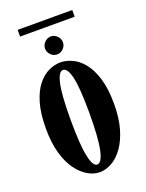

<svg xmlns="http://www.w3.org/2000/svg" viewBox="-142 -808 674 889"><g transform="rotate(-20 195.0 -363.0)"><path d="M193.5 11Q164 11 134.5 -6Q105 -23 80.2 -57.2Q55.5 -91.5 41 -143Q26.5 -194.5 26.5 -263.5Q26.5 -338.5 41.8 -389.8Q57 -441 82 -471.8Q107 -502.5 136.2 -516Q165.5 -529.5 193.5 -529.5Q221.5 -529.5 251.2 -516Q281 -502.5 306 -471.8Q331 -441 346.8 -389.8Q362.5 -338.5 362.5 -263.5Q362.5 -194.5 347.5 -143Q332.5 -91.5 308 -57.2Q283.5 -23 253.5 -6Q223.5 11 193.5 11ZM193.5 -26.5Q216 -26.5 228.2 -83.5Q240.5 -140.5 240.5 -263.5Q240.5 -386 228.2 -439.2Q216 -492.5 193.5 -492.5Q172 -492.5 160 -439.2Q148 -386 148 -263.5Q148 -140.5 160 -83.5Q172 -26.5 193.5 -26.5ZM194 -569Q176 -569 162.8 -582.2Q149.5 -595.5 149.5 -612.5Q149.5 -631 162.8 -644.2Q176 -657.5 194 -657.5Q211 -657.5 224.2 -644.2Q237.5 -631 237.5 -612.5Q237.5 -595.5 224.2 -582.2Q211 -569 194 -569ZM60 -705.5V-738.5H329V-705.5Z"/></g></svg>

Font: Imbue 24pt
Style: Bold
Weight: 700
Designer: Tyler Finck
Foundry: Etcetera Type Company
Version: Version 1.102